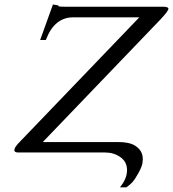

<svg xmlns="http://www.w3.org/2000/svg" viewBox="-20 -658 749 831"><path d="M495.1 -43Q521.5 -43 543.5 -36.9Q565.4 -30.8 581.8 -13.4Q598.1 3.9 598.1 30.8Q598.1 37.1 596.2 50.8Q590.8 73.2 570.8 105Q556.6 132.8 526.9 152.8H499Q529.8 115.7 529.8 78.1Q529.8 42.5 501.2 22.2Q472.7 2 435.1 2H59.1Q43.5 2 42 -6.8Q42.5 -8.3 42.5 -10.3Q42.5 -12.2 43 -13.2Q45.4 -22 57.1 -35.2L583 -583H296.9Q215.8 -583 179.2 -486.8L178.2 -484.9H153.8L209 -638.2H211.9L231 -634.8L232.9 -633.8V-631.8Q232.9 -628.9 258.8 -628.9H687Q709 -628.9 709 -619.1Q706.5 -607.9 675.8 -575.2L165 -43Z"/></svg>

Font: Common Serif
Style: Bold Italic
Weight: 700
Italic angle: -12°
Designer: Philipp H. Poll, Khaled Hosny
Foundry: Stefan Peev, Context Ltd.
Version: Version 1.026